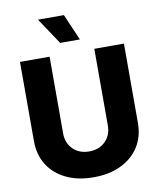

<svg xmlns="http://www.w3.org/2000/svg" viewBox="-101 -1031 928 1119"><g transform="rotate(-10 363.0 -471.5)"><path d="M362.3 9.3Q270 9.3 200.9 -23.7Q131.8 -56.6 93.5 -116.9Q55.2 -177.2 55.2 -258.8V-727.5H230.5V-273.4Q230.5 -216.8 267.1 -180.2Q303.7 -143.6 362.3 -143.6Q421.9 -143.6 458.5 -180.2Q495.1 -216.8 495.1 -273.4V-727.5H670.4V-258.8Q670.4 -177.2 631.8 -116.9Q593.3 -56.6 523.9 -23.7Q454.6 9.3 362.3 9.3ZM305.2 -795.9 201.2 -951.7H354.5L421.9 -795.9Z"/></g></svg>

Font: Inter Extra Bold
Style: Regular
Weight: 800
Designer: Rasmus Andersson
Foundry: rsms
Version: Version 4.000;git-3c8e0fc